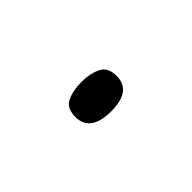

<svg xmlns="http://www.w3.org/2000/svg" viewBox="-27 -451 234 234"><g transform="rotate(45 90.0 -333.5)"><path d="M65 -334Q65 -348 70 -358.5Q75 -369 90 -369Q116 -369 116 -334Q116 -298 90 -298Q75 -298 70 -308Q65 -318 65 -334Z"/></g></svg>

Font: Noto Sans Lao ExtraCondensed Thin
Style: Regular
Weight: 100
Width: 2
Designer: Monotype Design Team
Foundry: Monotype Imaging Inc.
Version: Version 2.003; ttfautohint (v1.8.4.7-5d5b)